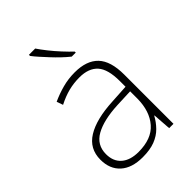

<svg xmlns="http://www.w3.org/2000/svg" viewBox="-226 -865 974 974"><g transform="rotate(-45 260.5 -378.0)"><path d="M269 -539Q354 -539 396.5 -494.5Q439 -450 439 -353V0H408L401 -98H399Q383 -68 358.5 -43Q334 -18 298 -4Q262 10 209 10Q132 10 90 -28Q48 -66 48 -133Q48 -212 113.5 -252.5Q179 -293 300 -299L400 -305V-345Q400 -431 367 -467.5Q334 -504 268 -504Q227 -504 189.5 -494.5Q152 -485 111 -464L99 -498Q138 -516 180.5 -527.5Q223 -539 269 -539ZM304 -268Q202 -263 145 -231Q88 -199 88 -133Q88 -81 121 -52.5Q154 -24 213 -24Q307 -24 353 -77Q399 -130 400 -219V-272ZM213 -766Q227 -745 249.5 -716.5Q272 -688 297.5 -660.5Q323 -633 344 -613V-606H315Q295 -622 274.5 -641.5Q254 -661 234.5 -682Q215 -703 197.5 -722.5Q180 -742 168 -758V-766Z"/></g></svg>

Font: Noto Sans Cham ExtraLight
Style: Regular
Weight: 250
Version: Version 2.002